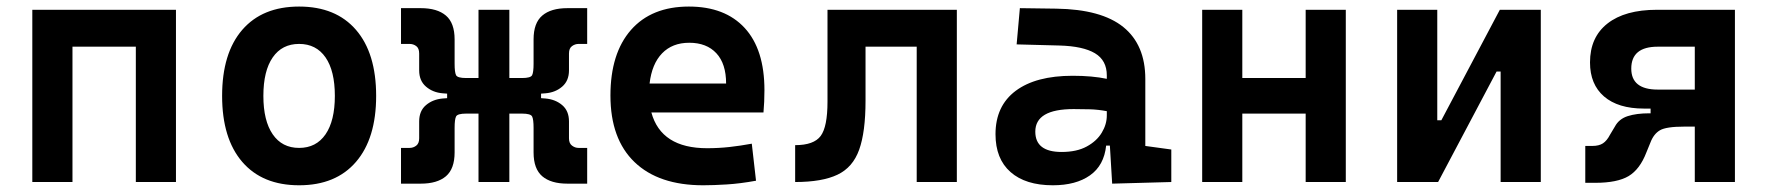

<svg xmlns="http://www.w3.org/2000/svg" viewBox="-20 -547 5313 577"><path d="M388.2 0V-406.7H197.8V0H77.1V-517.6H508.8V0Z M878.9 9.8Q768.6 9.8 708 -60.5Q647.5 -130.9 647.5 -258.8Q647.5 -387.2 708 -457.3Q768.6 -527.3 878.9 -527.3Q989.3 -527.3 1049.8 -457.3Q1110.4 -387.2 1110.4 -258.8Q1110.4 -130.9 1049.8 -60.5Q989.3 9.8 878.9 9.8ZM878.9 -102.5Q930.2 -102.5 958.3 -143.3Q986.3 -184.1 986.3 -258.8Q986.3 -334 958.3 -374.5Q930.2 -415 878.9 -415Q827.6 -415 799.6 -374.5Q771.5 -334 771.5 -258.8Q771.5 -184.1 799.6 -143.3Q827.6 -102.5 878.9 -102.5Z M1185.1 4.9V-102.5H1210.9Q1222.2 -102.5 1231 -109.4Q1239.7 -116.2 1239.7 -131.3V-182.1Q1239.7 -213.9 1260.3 -231.2Q1280.8 -248.5 1310.5 -251L1323.7 -252V-265.6L1310.5 -266.6Q1280.8 -269 1260.3 -286.6Q1239.7 -304.2 1239.7 -335.4V-386.2Q1239.7 -401.9 1231 -408.4Q1222.2 -415 1210.9 -415H1185.1V-522.5H1244.6Q1293.9 -522.5 1320.1 -500.2Q1346.2 -478 1346.2 -428.7V-356.9Q1346.2 -356.4 1346.2 -355.5Q1346.2 -329.6 1350.6 -321Q1355 -312.5 1380.9 -312.5H1418V-517.6H1510.7V-312.5H1548.8Q1574.7 -312.5 1579.1 -321Q1583.5 -329.6 1583.5 -355.5Q1583.5 -356.4 1583.5 -356.9V-428.7Q1583.5 -478 1609.6 -500.2Q1635.7 -522.5 1685.1 -522.5H1744.6V-415H1718.8Q1708 -415 1699 -408.4Q1689.9 -401.9 1689.9 -386.2V-335.4Q1689.9 -304.2 1669.4 -286.6Q1648.9 -269 1619.1 -266.6L1606 -265.6V-252L1619.1 -251Q1648.9 -248.5 1669.4 -231.2Q1689.9 -213.9 1689.9 -182.1V-131.3Q1689.9 -116.2 1699 -109.4Q1708 -102.5 1718.8 -102.5H1744.6V4.9H1685.1Q1635.7 4.9 1609.6 -17.3Q1583.5 -39.6 1583.5 -88.9V-161.1Q1583.5 -161.6 1583.5 -162.6Q1583.5 -188.5 1579.1 -197Q1574.7 -205.6 1548.8 -205.6H1510.7V0H1418V-205.6H1380.9Q1355 -205.6 1350.6 -197Q1346.2 -188.5 1346.2 -162.6Q1346.2 -161.6 1346.2 -161.1V-88.9Q1346.2 -39.6 1320.1 -17.3Q1293.9 4.9 1244.6 4.9Z M2093.3 9.8Q1959.5 9.8 1887 -59.8Q1814.5 -129.4 1814.5 -259.8Q1814.5 -386.7 1876.2 -457Q1938 -527.3 2050.3 -527.3Q2158.7 -527.3 2218 -462.9Q2277.3 -398.4 2277.3 -275.9Q2277.3 -240.7 2274.4 -209H1937.5Q1966.8 -101.6 2105 -101.6Q2139.2 -101.6 2172.1 -105.2Q2205.1 -108.9 2239.3 -115.2L2252 -3.9Q2203.6 4.9 2163.8 7.3Q2124 9.8 2093.3 9.8ZM1932.1 -295.9H2162.1Q2162.1 -355.5 2132.8 -387Q2103.5 -418.5 2051.3 -418.5Q2000.5 -418.5 1969.7 -386.7Q1939 -355 1932.1 -295.9Z M2369.6 0V-110.8Q2425.8 -110.8 2446.3 -138.4Q2466.8 -166 2466.8 -241.2V-517.6H2855.5V0H2734.9V-406.7H2581.1V-244.6Q2581.1 -150.4 2562 -97.2Q2543 -43.9 2496.8 -22Q2450.7 0 2369.6 0Z M3322.3 4.9 3315.4 -109.4H3304.2Q3297.9 -49.8 3255.6 -20Q3213.4 9.8 3144 9.8Q3062 9.8 3016.8 -30Q2971.7 -69.8 2971.7 -143.6Q2971.7 -228.5 3032.2 -273.9Q3092.8 -319.3 3203.6 -319.3Q3262.7 -319.3 3306.2 -310.1V-320.3Q3306.2 -365.7 3270.5 -387Q3234.9 -408.2 3164.1 -410.2L3035.2 -413.6L3044.9 -522.5L3154.3 -521Q3290 -519 3356 -465.6Q3421.9 -412.1 3421.9 -309.6V-108.4L3500 -97.7V0ZM3306.2 -212.9Q3279.8 -217.8 3256.1 -218.5Q3232.4 -219.2 3206.5 -219.2Q3091.3 -219.2 3091.3 -151.4Q3091.3 -90.3 3170.4 -90.3Q3215.8 -90.3 3245.8 -106.7Q3275.9 -123 3291 -148.2Q3306.2 -173.3 3306.2 -200.2Z M3903.8 0V-205.6H3713.4V0H3592.8V-517.6H3713.4V-312.5H3903.8V-517.6H4024.4V0Z M4178.7 0V-517.6H4299.3V-185.5H4311.5L4487.3 -517.6H4610.4V0H4489.7V-332H4477.5L4301.8 0Z M4920.4 -220.7Q4842.8 -220.7 4800.5 -257.1Q4758.3 -293.5 4758.3 -359.4Q4758.3 -435.1 4810.8 -476.3Q4863.3 -517.6 4959.5 -517.6H5193.8V0H5073.2V-166.5H5041.5Q4987.3 -166.5 4968.5 -155.5Q4949.7 -144.5 4939.9 -118.7L4927.7 -88.9Q4908.2 -38.1 4874.3 -17.8Q4840.3 2.4 4773.9 2.4H4744.1V-108.4H4765.1Q4785.2 -108.4 4797.1 -116.2Q4809.1 -124 4818.4 -142.1L4833 -166.5Q4845.2 -189.5 4871.6 -198Q4897.9 -206.5 4936.5 -206.5H4940.4V-220.7ZM5073.2 -277.8V-406.7H4961.9Q4882.3 -406.7 4882.3 -340.8Q4882.3 -277.8 4961.9 -277.8Z"/></svg>

Font: CaskaydiaCove NF SemiBold
Style: Regular
Weight: 600
Designer: Aaron Bell
Foundry: Saja Typeworks
Version: Version 2111.001; VTT 6.35;Nerd Fonts 3.2.1